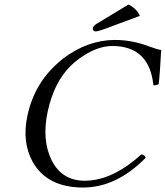

<svg xmlns="http://www.w3.org/2000/svg" viewBox="-20 -839 749 869"><path d="M562 -818.8Q600.6 -797.9 612.8 -767.1L456.5 -709Q425.8 -697.3 412.1 -696.8Q398.9 -698.2 400.4 -711.9Q402.3 -722.2 418 -731.9Q419.4 -732.9 419.9 -732.9ZM356.9 9.8Q193.4 9.8 127.9 -106.4Q78.6 -195.8 104 -314.9Q134.8 -460.9 245.1 -556.6Q255.4 -565.4 264.6 -573.2Q376 -657.7 500 -658.2Q579.6 -658.2 657.7 -627.9Q691.9 -615.2 709.5 -612.8Q704.1 -507.3 698.2 -458Q687 -452.1 674.3 -453.1Q656.2 -629.9 489.3 -630.9Q414.6 -630.9 333.5 -569.8Q314.9 -555.7 298.8 -540Q224.6 -466.8 195.8 -334Q168.5 -206.1 213.4 -114.3Q259.8 -21.5 362.3 -21Q474.6 -21 589.4 -114.3Q604.5 -126.5 619.6 -140.1Q634.3 -138.7 639.6 -125Q507.3 9.3 356.9 9.8Z"/></svg>

Font: Linux Libertine Display Slanted O
Style: Slanted
Weight: 400
Designer: Philipp H. Poll
Foundry: Philipp H. Poll
Version: Version 5.0.9